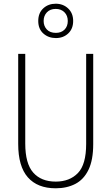

<svg xmlns="http://www.w3.org/2000/svg" viewBox="-20 -1004 600 1034"><path d="M482 -228Q482 -142 456.5 -89.5Q431 -37 385.5 -13.5Q340 10 280 10Q182 10 130 -49Q78 -108 78 -229V-714H116V-231Q116 -123 159 -74.5Q202 -26 280 -26Q355 -26 399.5 -72Q444 -118 444 -229V-714H482ZM281 -799Q241 -799 213.5 -823.5Q186 -848 186 -891Q186 -934 213 -959Q240 -984 280 -984Q320 -984 347 -958.5Q374 -933 374 -891Q374 -849 347.5 -824Q321 -799 281 -799ZM281 -827Q310 -827 327.5 -844.5Q345 -862 345 -891Q345 -920 327 -938Q309 -956 280 -956Q250 -956 232.5 -937.5Q215 -919 215 -891Q215 -864 232 -845.5Q249 -827 281 -827Z"/></svg>

Font: Noto Sans Thai Cond ExtLt
Style: Regular
Weight: 200
Width: 3
Designer: Monotype Design Team
Foundry: Monotype Imaging Inc.
Version: Version 2.002; ttfautohint (v1.8.4.7-5d5b)